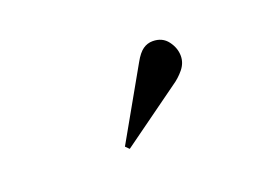

<svg xmlns="http://www.w3.org/2000/svg" viewBox="-45 -888 589 409"><g transform="rotate(-20 250.0 -683.5)"><path d="M194 -584 186 -592 276 -751Q286 -769 296 -776Q306 -783 318 -783Q340 -783 352 -767Q364 -751 364 -733Q364 -717 353 -703.5Q342 -690 327 -680Z"/></g></svg>

Font: Literata 72pt Medium
Style: Regular
Weight: 500
Designer: Latin by Veronika Burian and Jose Scaglione. Greek by Irene Vlachou. Cyrillic by Vera Evstafieva.
Foundry: TypeTogether
Version: Version 3.002